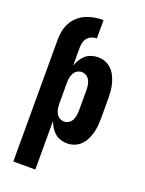

<svg xmlns="http://www.w3.org/2000/svg" viewBox="-174 -825 849 1123"><g transform="rotate(20 250.0 -264.0)"><path d="M56 -544Q56 -572 61.5 -599Q67 -626 80.5 -650.5Q94 -675 115 -693.5Q136 -712 161.5 -723Q187 -734 214.5 -738.5Q242 -743 269 -743V-629Q253 -629 237.5 -623Q222 -617 211.5 -604.5Q201 -592 197 -576Q193 -560 193 -544ZM56 215V-544H193V-432Q200 -452 211 -470Q222 -488 237.5 -501.5Q253 -515 273.5 -521.5Q294 -528 314 -528Q338 -528 360 -519.5Q382 -511 398.5 -494.5Q415 -478 425.5 -456.5Q436 -435 442 -412.5Q448 -390 450 -366.5Q452 -343 452 -320V-200Q452 -177 450 -153.5Q448 -130 442 -107.5Q436 -85 425.5 -63.5Q415 -42 398.5 -25.5Q382 -9 360 -0.5Q338 8 314 8Q294 8 273.5 1.5Q253 -5 237.5 -18.5Q222 -32 211 -50Q200 -68 193 -88V215ZM254 -106Q270 -106 283.5 -115Q297 -124 304 -138.5Q311 -153 313 -168.5Q315 -184 315 -200V-320Q315 -336 313 -351.5Q311 -367 304 -381.5Q297 -396 283.5 -405Q270 -414 254 -414Q238 -414 224.5 -405Q211 -396 204 -381.5Q197 -367 195 -351.5Q193 -336 193 -320V-200Q193 -184 195 -168.5Q197 -153 204 -138.5Q211 -124 224.5 -115Q238 -106 254 -106Z"/></g></svg>

Font: Iosevka Heavy
Style: Regular
Weight: 900
Monospace: yes
Designer: Belleve Invis
Foundry: Belleve Invis
Version: Version 32.5.0; ttfautohint (v1.8.4)